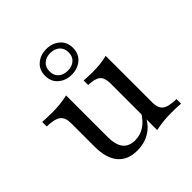

<svg xmlns="http://www.w3.org/2000/svg" viewBox="-178 -787 935 935"><g transform="rotate(-45 289.0 -320.0)"><path d="M243.5 11.3Q178.2 11.3 144 -29.8Q109.7 -71 109.7 -148.4V-312.9Q109.7 -350.8 88.3 -366.9Q66.9 -383.1 14.5 -383.9V-415.3Q27.4 -414.5 44.8 -413.7Q62.1 -412.9 82.3 -412.9Q110.5 -412.9 135.9 -415.7Q161.3 -418.5 187.9 -424.2V-137.9Q187.9 -84.7 208.5 -58.1Q229 -31.5 271.8 -31.5Q306.5 -31.5 335.9 -50.4Q365.3 -69.4 387.1 -106.5L386.3 -71Q365.3 -31.5 328.2 -10.1Q291.1 11.3 243.5 11.3ZM382.3 8.9V-312.9Q382.3 -351.6 364.1 -367.3Q346 -383.1 300 -383.9V-415.3Q312.1 -414.5 327.8 -413.7Q343.5 -412.9 361.3 -412.9Q388.7 -412.9 413.3 -415.7Q437.9 -418.5 460.5 -424.2V-102.4Q460.5 -63.7 481.5 -48Q502.4 -32.3 555.6 -31.5V0Q541.9 -1.6 524.6 -2Q507.3 -2.4 488.7 -2.4Q460.5 -2.4 434.3 0.4Q408.1 3.2 382.3 8.9ZM279 -475.8Q238.7 -475.8 210.9 -499.6Q183.1 -523.4 183.1 -564.5Q183.1 -604.8 210.9 -628.6Q238.7 -652.4 279 -652.4Q320.2 -652.4 348 -628.6Q375.8 -604.8 375.8 -564.5Q375.8 -523.4 348 -499.6Q320.2 -475.8 279 -475.8ZM279 -503.2Q308.1 -503.2 326.6 -519Q345.2 -534.7 345.2 -563.7Q345.2 -592.7 326.6 -608.9Q308.1 -625 279 -625Q250.8 -625 232.3 -608.9Q213.7 -592.7 213.7 -563.7Q213.7 -534.7 232.3 -519Q250.8 -503.2 279 -503.2Z"/></g></svg>

Font: Playfair 12pt
Style: Regular
Weight: 400
Designer: Claus Eggers Sørensen
Foundry: Claus Eggers Sørensen
Version: Version 2.000;gftools[0.9.28]